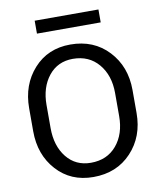

<svg xmlns="http://www.w3.org/2000/svg" viewBox="-96 -958 873 1044"><g transform="rotate(-10 341.0 -435.5)"><path d="M626 -292Q626 -161.6 545.2 -75.7Q464.4 10.3 335.4 10.3Q210.9 10.3 133.1 -75.7Q55.2 -161.6 55.2 -292V-418.5Q55.2 -548.3 133.1 -634.8Q210.9 -721.2 335.4 -721.2Q464.4 -721.2 545.2 -635Q626 -548.8 626 -418.5ZM529.8 -419.4Q529.8 -517.1 477.1 -579.6Q424.3 -642.1 335.4 -642.1Q251.5 -642.1 201.4 -579.6Q151.4 -517.1 151.4 -419.4V-292Q151.4 -193.4 201.4 -130.9Q251.5 -68.4 335.4 -68.4Q424.8 -68.4 477.3 -130.6Q529.8 -192.9 529.8 -292ZM519.5 -811H167.5V-882.3H519.5Z"/></g></svg>

Font: GeogebraSans
Style: Regular
Weight: 400
Designer: Google
Version: Version 1.100140; 2013